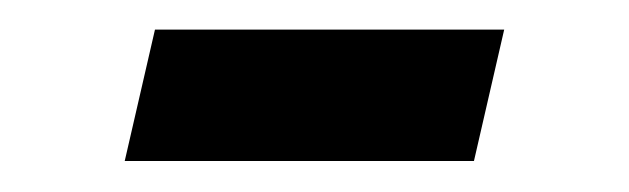

<svg xmlns="http://www.w3.org/2000/svg" viewBox="-20 -525 416 127"><path d="M62.5 -418.5 82.5 -505.4H313.5L293.5 -418.5Z"/></svg>

Font: Libertinage
Style: f
Weight: 400
Designer: OSP
Foundry: OSP
Version: Version 1.0; 2008; OFL relea